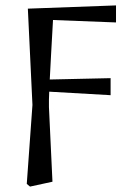

<svg xmlns="http://www.w3.org/2000/svg" viewBox="-20 -500 453 710"><path d="M79 180 100 -112 83 -468 409 -480V-417L176 -426Q172 -353 169 -300.5Q166 -248 164 -206L389 -211V-148L162 -161Q161 -146 161 -132Q161 -118 161 -104L174 172L91 190Z"/></svg>

Font: Source Serif Pro
Style: Regular
Weight: 400
Designer: Frank Grießhammer
Foundry: Adobe Systems Incorporated
Version: Version 2.000;PS 1.000;hotconv 16.6.51;makeotf.lib2.5.65220